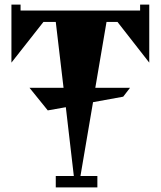

<svg xmlns="http://www.w3.org/2000/svg" viewBox="-20 -820 703 840"><path d="M494 -724H446L397 -436H549L519 -397L387 -373L332 -50H406V0H224V-50H303L268 -351L189 -337L109 -436H258L224 -724H170L30 -546V-800H70V-774H593V-800H633V-546Z"/></svg>

Font: Chokokutai
Style: Regular
Weight: 400
Designer: 108号,108go
Foundry: Font Zone 108
Version: Version 1.000; ttfautohint (v1.8.3)